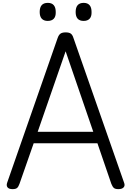

<svg xmlns="http://www.w3.org/2000/svg" viewBox="-20 -1306 917 1340"><path d="M68 14Q42 14 32.5 1.5Q23 -11 30 -31L382 -1040Q390 -1063 402.5 -1071.5Q415 -1080 438 -1080Q462 -1080 474 -1071.5Q486 -1063 493 -1040L846 -31Q854 -11 843 1.5Q832 14 806 14Q784 14 774.5 5.5Q765 -3 757 -23L660 -306H215L116 -23Q109 -3 99.5 5.5Q90 14 68 14ZM243 -386H631L438 -948ZM313 -1160Q286 -1160 271.5 -1175.5Q257 -1191 257 -1222Q257 -1254 271 -1270Q285 -1286 314 -1286Q341 -1286 355 -1270Q369 -1254 369 -1222Q370 -1191 355.5 -1175.5Q341 -1160 313 -1160ZM564 -1160Q536 -1160 522 -1175.5Q508 -1191 508 -1222Q508 -1254 522 -1270Q536 -1286 564 -1286Q591 -1286 605 -1270Q619 -1254 619 -1222Q620 -1191 605.5 -1175.5Q591 -1160 564 -1160Z"/></svg>

Font: Playwrite AR
Style: Regular
Weight: 400
Designer: Veronika Burian, José Scaglione
Foundry: TypeTogether
Version: Version 1.002